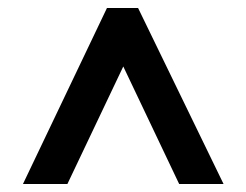

<svg xmlns="http://www.w3.org/2000/svg" viewBox="-20 -537 616 480"><path d="M37.4 -77 247.4 -517H325.2L538.9 -77H427.9L262.3 -425.3H314.1L148.5 -77Z"/></svg>

Font: Rokkitt SemiBold
Style: Regular
Weight: 600
Designer: Vernon Adams
Foundry: Vernon Adams
Version: Version 3.103